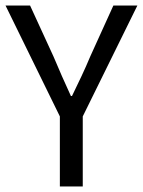

<svg xmlns="http://www.w3.org/2000/svg" viewBox="-21 -676 518 696"><path d="M196 0V-254L-1 -656H88L173 -471Q188 -435 203.5 -400Q219 -365 236 -328H240Q258 -365 274.5 -400Q291 -435 306 -471L390 -656H477L279 -254V0Z"/></svg>

Font: Source Sans 3 ExtraLight
Style: Regular
Weight: 400
Version: Version 3.052;hotconv 1.1.0;makeotfexe 2.6.0